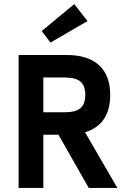

<svg xmlns="http://www.w3.org/2000/svg" viewBox="-20 -919 620 939"><path d="M71 0V-650H307Q410 -650 464.5 -600Q519 -550 519 -455Q519 -310 396 -272L554 0H414L266 -260H192V0ZM192 -370H297Q350 -370 373.5 -390Q397 -410 397 -455Q397 -500 373.5 -520Q350 -540 297 -540H192ZM227 -711 184 -767 343 -899 408 -816Z"/></svg>

Font: Sometype Mono
Style: Bold
Weight: 700
Monospace: yes
Designer: Ryoichi Tsunekawa
Foundry: Dharma Type
Version: Version 1.000; ttfautohint (v1.8.3)